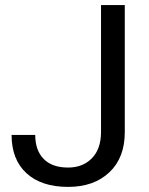

<svg xmlns="http://www.w3.org/2000/svg" viewBox="-20 -731 592 761"><path d="M380.4 -710.9H474.6V-207.5Q474.6 -105.5 413.3 -47.9Q352.1 9.8 250 9.8Q144 9.8 85 -44.4Q25.9 -98.6 25.9 -196.3H119.6Q119.6 -135.3 153.1 -101.1Q186.5 -66.9 250 -66.9Q308.1 -66.9 344 -103.5Q379.9 -140.1 380.4 -206.1Z"/></svg>

Font: Vazir UI
Style: Regular-UI
Weight: 400
Designer: Saber Rastikerdar
Foundry: Saber Rastikerdar
Version: Version 30.1.0